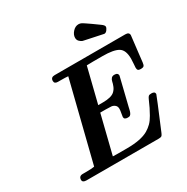

<svg xmlns="http://www.w3.org/2000/svg" viewBox="-196 -1061 1198 1230"><g transform="rotate(-30 402.5 -446.0)"><path d="M64.9 -20Q64.9 -47.9 94.2 -47.9H113.8Q162.6 -47.9 180.2 -51.8L326.2 -636.2Q308.1 -638.2 271 -638.2H251Q225.1 -638.2 225.1 -659.2Q225.1 -686 253.9 -686H776.9Q804.7 -686 805.2 -664.1Q805.2 -661.1 801 -628.2Q796.9 -595.2 791.5 -547.1Q786.1 -499 783.2 -474.1Q781.2 -456.1 775.1 -450Q769 -443.8 752.9 -443.8Q737.8 -443.8 732.4 -449.5Q727.1 -455.1 727.1 -467.8Q727.1 -473.6 729 -494.9Q731 -516.1 731 -532.2Q731 -597.2 696.5 -617.7Q662.1 -638.2 581.1 -638.2H511.2Q472.2 -638.2 463.9 -637.2L399.9 -379.9H435.1Q498 -379.9 522 -402.8Q536.1 -416 543.5 -434.6Q550.8 -453.1 553 -465.6Q555.2 -478 563 -487.5Q570.8 -497.1 585.9 -497.1Q612.8 -497.1 612.8 -476.1Q612.8 -472.2 563 -272.9Q562 -268.1 559.6 -258.1Q557.1 -248 556.2 -244.6Q555.2 -241.2 552.5 -234.6Q549.8 -228 547.9 -226.1Q545.9 -224.1 543 -220.9Q540 -217.8 535.4 -216.8Q530.8 -215.8 524.9 -215.8Q498 -215.8 498 -234.9Q498 -240.7 502 -260.3Q505.9 -279.8 505.9 -292Q505.9 -310.1 494.4 -319.6Q482.9 -329.1 469 -330.6Q455.1 -332 426.8 -332H387.2L316.9 -48.8Q330.1 -47.9 355 -47.9H419.9Q525.9 -47.9 579.1 -79.1Q601.1 -92.3 618.7 -109.6Q636.2 -127 652.6 -156Q668.9 -185.1 676 -200Q683.1 -214.8 700.2 -252.9Q706.1 -266.1 711.9 -270.5Q717.8 -274.9 732.9 -274.9Q757.8 -274.9 757.8 -255.9Q757.8 -252 661.1 -22Q655.3 -7.8 649.2 -3.9Q643.1 0 627.9 0H94.2Q64.9 0 64.9 -20ZM486.8 -827.1Q486.8 -850.1 505.9 -871.1Q524.9 -892.1 548.8 -892.1Q551.8 -892.1 554.9 -891.6Q558.1 -891.1 561 -890.6Q564 -890.1 567.9 -888.2Q571.8 -886.2 575 -884.5Q578.1 -882.8 584 -878.9Q589.8 -875 595 -871.6Q600.1 -868.2 609.6 -861.6Q619.1 -855 627 -849.6Q634.8 -844.2 648.4 -834.2Q662.1 -824.2 673.8 -815.9Q693.8 -801.8 693.8 -791Q693.8 -782.2 684.3 -769Q674.8 -755.9 663.1 -755.9H662.1Q660.2 -755.9 543.9 -780.8Q526.9 -783.7 518.3 -786.4Q509.8 -789.1 498.3 -799.6Q486.8 -810.1 486.8 -827.1Z"/></g></svg>

Font: CMU Serif
Style: BoldItalic
Weight: 700
Italic angle: -14.04°
Version: Version 0.7.0